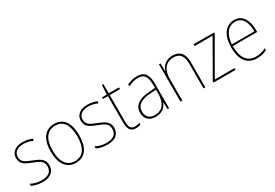

<svg xmlns="http://www.w3.org/2000/svg" viewBox="36 -1499 3363 2350"><g transform="rotate(-30 1717.0 -324.0)"><path d="M362 -130C362 -226 287 -251 207 -284C132 -315 76 -334 76 -407C76 -477 130 -513 215 -513C260 -513 310 -502 341 -484L353 -509C317 -526 269 -538 215 -538C110 -538 50 -485 50 -407C50 -317 116 -292 199 -259C277 -229 335 -206 335 -131C335 -59 291 -15 189 -15C134 -15 82 -29 38 -53V-23C70 -7 125 10 189 10C305 10 362 -44 362 -130Z M861 -264C861 -423 805 -538 663 -538C531 -538 458 -436 458 -265C458 -97 526 10 660 10C797 10 861 -97 861 -264ZM485 -265C485 -421 546 -513 663 -513C788 -513 834 -408 834 -264C834 -110 781 -15 660 -15C541 -15 485 -112 485 -265Z M1278 -130C1278 -226 1203 -251 1123 -284C1048 -315 992 -334 992 -407C992 -477 1046 -513 1131 -513C1176 -513 1226 -502 1257 -484L1269 -509C1233 -526 1185 -538 1131 -538C1026 -538 966 -485 966 -407C966 -317 1032 -292 1115 -259C1193 -229 1251 -206 1251 -131C1251 -59 1207 -15 1105 -15C1050 -15 998 -29 954 -53V-23C986 -7 1041 10 1105 10C1221 10 1278 -44 1278 -130Z M1508 -15C1447 -15 1430 -55 1430 -130V-503H1575V-528H1430V-658H1409L1402 -528L1334 -524V-503H1404V-130C1404 -42 1427 10 1508 10C1537 10 1556 5 1575 -2V-27C1557 -20 1535 -15 1508 -15Z M1831 -537C1781 -537 1732 -523 1687 -501L1697 -476C1746 -502 1789 -512 1831 -512C1915 -512 1953 -467 1953 -347V-301L1865 -295C1726 -285 1643 -234 1643 -129C1643 -49 1690 10 1788 10C1885 10 1930 -42 1952 -99H1954L1957 0H1979V-353C1979 -483 1931 -537 1831 -537ZM1866 -271 1953 -277V-220C1952 -98 1903 -14 1788 -14C1713 -14 1671 -57 1671 -129C1671 -220 1744 -263 1866 -271Z M2335 -538C2235 -538 2185 -477 2166 -416H2164L2161 -528H2140V0H2166V-305C2166 -446 2237 -513 2335 -513C2416 -513 2465 -465 2465 -352V0H2491V-357C2491 -481 2434 -538 2335 -538Z M2917 0V-25H2639L2918 -510V-528H2629V-503H2884L2607 -20V0Z M3206 -538C3072 -538 3008 -416 3008 -261C3008 -100 3072 10 3219 10C3275 10 3318 -1 3360 -23V-51C3308 -24 3272 -15 3219 -15C3097 -15 3033 -105 3034 -269H3379V-295C3379 -427 3330 -538 3206 -538ZM3206 -513C3308 -513 3354 -420 3353 -293H3035C3045 -438 3110 -513 3206 -513Z"/></g></svg>

Font: Noto Sans Ethiopic SemiCondensed Thin
Style: Regular
Weight: 100
Width: 4
Designer: Monotype Design Team
Foundry: Monotype Imaging Inc.
Version: Version 2.102